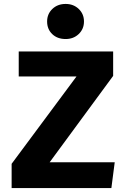

<svg xmlns="http://www.w3.org/2000/svg" viewBox="-20 -954 640 974"><path d="M562 -131 545 0H39V-123L368 -566H75V-693H554V-569L232 -131ZM406 -845Q406 -807 379.5 -781.5Q353 -756 313 -756Q271 -756 245 -781Q219 -806 219 -845Q219 -883 245.5 -908.5Q272 -934 313 -934Q353 -934 379.5 -908.5Q406 -883 406 -845Z"/></svg>

Font: Fira Mono
Style: Bold
Weight: 700
Monospace: yes
Designer: Carrois Corporate & Edenspiekermann AG
Foundry: Carrois Corporate GbR & Edenspiekermann AG
Version: Version 3.206